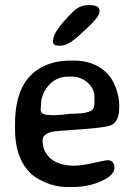

<svg xmlns="http://www.w3.org/2000/svg" viewBox="-20 -749 557 766"><path d="M356.9 -341.3V-362.8Q356.9 -395 329.8 -419.2Q302.7 -443.4 264.2 -443.4H253.4Q205.1 -443.4 174.3 -408.7Q143.6 -374 143.6 -329.1L142.1 -312.5Q142.1 -290.5 175.3 -290.5L181.2 -289.6L193.8 -289.1L197.3 -289.6L216.8 -290.5L229.5 -291.5Q239.3 -293 242.2 -293L251.5 -294.4L283.2 -295.9Q323.2 -295.9 344.2 -307.6Q356.9 -314.5 356.9 -341.3ZM222.7 -566.9H214.8Q191.4 -566.9 191.4 -582V-586.9L191.9 -589.4Q191.9 -623 270 -701.2Q297.4 -728.5 330.6 -728.5H338.4Q377 -728.5 377 -706.1V-701.2L376.5 -698.7Q376.5 -678.2 290 -602.5Q249.5 -566.9 222.7 -566.9ZM271.5 -2.9H248.5Q202.6 -2.9 158.7 -22Q114.7 -41 90.8 -69.3Q40 -129.4 40 -231.9V-254.9Q40 -433.1 157.2 -486.3Q202.6 -507.3 264.2 -507.3H275.4Q351.6 -507.3 401.4 -462.4Q426.8 -439.5 441.2 -401.1Q455.6 -362.8 455.6 -331.1V-320.8Q455.6 -263.2 422.9 -249.5Q400.4 -239.7 300.5 -232.9Q200.7 -226.1 189.9 -223.6Q149.9 -214.8 149.9 -189.5Q149.9 -143.1 183.3 -115.5Q216.8 -87.9 275.9 -87.9Q302.7 -87.9 352.8 -98.9Q402.8 -109.9 408.2 -109.9Q436.5 -109.9 436.5 -79.8Q436.5 -49.8 384.3 -26.4Q332 -2.9 271.5 -2.9Z"/></svg>

Font: Averia Sans Libre
Style: Regular
Weight: 400
Version: Version 1.002